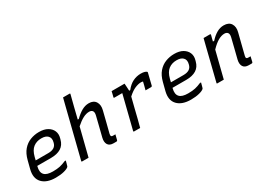

<svg xmlns="http://www.w3.org/2000/svg" viewBox="-16 -1475 3033 2213"><g transform="rotate(-30 1500.0 -369.0)"><path d="M367 -543Q435 -543 479 -517.5Q523 -492 540.5 -450.5Q558 -409 544 -359L540 -344Q523 -277 472 -245.5Q421 -214 340 -214H156L155 -210Q136 -137 169 -102Q199 -68 282 -68Q338 -68 376 -76.5Q414 -85 457 -104H472Q468 -88 463.5 -71.5Q459 -55 454 -38Q453 -34 449 -30Q432 -13 385 -1Q338 11 275 11Q155 11 97 -50.5Q39 -112 66 -221L93 -326Q113 -405 154 -452.5Q195 -500 250 -521.5Q305 -543 367 -543ZM353 -466Q291 -466 246.5 -432Q202 -398 182 -319L172 -278H340Q387 -278 416 -296Q445 -314 454 -354Q469 -409 438 -439Q425 -452 405 -459Q385 -466 353 -466Z M1030 -543Q1094 -543 1121 -499Q1148 -455 1131 -390Q1114 -320 1097 -253.5Q1080 -187 1062 -116Q1058 -94 1065 -85Q1071 -79 1088 -79H1118Q1114 -62 1109.5 -45Q1105 -28 1101 -11Q1098 0 1087 0H1049Q995 0 975 -33.5Q955 -67 968 -121Q985 -186 1000 -248.5Q1015 -311 1032 -378Q1042 -418 1028.5 -437Q1015 -456 985 -456Q945 -456 902 -433.5Q859 -411 807 -365Q784 -274 761 -182.5Q738 -91 715 0H631Q619 0 623 -11Q663 -171 703 -330.5Q743 -490 783 -650Q791 -682 797.5 -707.5Q804 -733 808 -749H893Q905 -749 901 -738Q882 -665 863.5 -591Q845 -517 827 -443H841Q888 -490 934.5 -516.5Q981 -543 1030 -543Z M1329 -532H1501Q1501 -532 1502.5 -514.5Q1504 -497 1505 -474Q1506 -451 1507 -435H1521Q1564 -490 1614 -514.5Q1664 -539 1720 -539Q1750 -539 1769.5 -533Q1789 -527 1795 -520Q1799 -517 1799 -513.5Q1799 -510 1798 -507L1761 -355Q1758 -344 1747 -344H1672L1676 -359Q1682 -382 1687.5 -403Q1693 -424 1698 -447Q1692 -449 1685.5 -450Q1679 -451 1671 -451Q1637 -451 1592.5 -432.5Q1548 -414 1494 -365Q1478 -302 1461 -234Q1444 -166 1428 -100Q1421 -75 1414.5 -49.5Q1408 -24 1402 0H1322Q1311 0 1314 -11Q1331 -79 1350 -155Q1369 -231 1388 -307Q1407 -383 1424 -451H1320Q1309 -451 1312 -462Q1317 -480 1321 -497Q1325 -514 1329 -532Z M2167 -543Q2235 -543 2279 -517.5Q2323 -492 2340.5 -450.5Q2358 -409 2344 -359L2340 -344Q2323 -277 2272 -245.5Q2221 -214 2140 -214H1956L1955 -210Q1936 -137 1969 -102Q1999 -68 2082 -68Q2138 -68 2176 -76.5Q2214 -85 2257 -104H2272Q2268 -88 2263.5 -71.5Q2259 -55 2254 -38Q2253 -34 2249 -30Q2232 -13 2185 -1Q2138 11 2075 11Q1955 11 1897 -50.5Q1839 -112 1866 -221L1893 -326Q1913 -405 1954 -452.5Q1995 -500 2050 -521.5Q2105 -543 2167 -543ZM2153 -466Q2091 -466 2046.5 -432Q2002 -398 1982 -319L1972 -278H2140Q2187 -278 2216 -296Q2245 -314 2254 -354Q2269 -409 2238 -439Q2225 -452 2205 -459Q2185 -466 2153 -466Z M2553 -532H2638Q2648 -532 2646 -521Q2641 -502 2636 -482.5Q2631 -463 2626 -443H2643Q2685 -490 2730.5 -516.5Q2776 -543 2825 -543Q2893 -543 2920.5 -499Q2948 -455 2931 -390Q2914 -320 2896.5 -253.5Q2879 -187 2862 -116Q2856 -94 2865 -85Q2871 -79 2887 -79H2917Q2913 -62 2909 -45Q2905 -28 2901 -11Q2898 0 2887 0H2849Q2795 0 2775 -33.5Q2755 -67 2768 -121Q2785 -186 2800 -248.5Q2815 -311 2832 -378Q2842 -418 2828.5 -437Q2815 -456 2785 -456Q2745 -456 2701 -431Q2657 -406 2603 -350Q2581 -263 2559 -175Q2537 -87 2515 0H2431Q2419 0 2423 -11Q2449 -116 2475.5 -221.5Q2502 -327 2528 -433Q2536 -465 2542.5 -490.5Q2549 -516 2553 -532Z"/></g></svg>

Font: Recursive Mn Lnr St
Style: Italic
Weight: 400
Italic angle: -15°
Monospace: yes
Version: Version 1.079;hotconv 1.0.112;makeotfexe 2.5.65598; ttfautoh